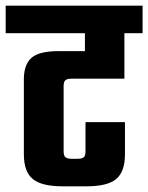

<svg xmlns="http://www.w3.org/2000/svg" viewBox="-40 -656 522 676"><path d="M259 -589H398V-379H211Q198 -379 191 -374Q184 -369 184 -353V-123Q184 -107 191 -102Q198 -97 211 -97H234Q248 -97 254.5 -102Q261 -107 261 -123V-226H400V-113Q400 -52 369.5 -26Q339 0 264 0H181Q106 0 75 -26Q44 -52 44 -113V-377Q44 -428 70.5 -452Q97 -476 166 -476H259ZM-20 -636H462V-539H-20Z"/></svg>

Font: Teko Light SemiBold
Style: Regular
Weight: 600
Version: Version 2.000;gftools[0.9.28.dev9+g7d2139d.d20230707]